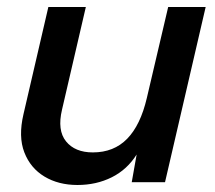

<svg xmlns="http://www.w3.org/2000/svg" viewBox="-20 -520 615 548"><path d="M201 8Q147 8 107 -16Q67 -40 49.5 -85Q32 -130 47 -194L118 -500H225L157 -207Q143 -148 168.5 -116.5Q194 -85 245 -85Q305 -85 343 -124Q381 -163 399 -240L460 -500H567L451 0H356L370 -79Q343 -36 299 -14Q255 8 201 8Z"/></svg>

Font: Prodigy Sans Medium
Style: Italic
Weight: 500
Italic angle: -13°
Designer: Wei Huang
Foundry: Wei Huang
Version: Version 1.003; ttfautohint (v1.8.3)